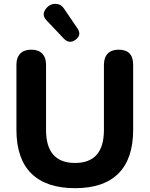

<svg xmlns="http://www.w3.org/2000/svg" viewBox="-20 -974 783 1005"><path d="M314 -772 224 -867Q195 -897 221 -929Q244 -958 279 -953Q301 -950 315 -929L387 -823Q408 -790 375.5 -766Q343 -742 314 -772ZM373 11Q222 11 144 -66Q66 -143 66 -295V-635Q66 -673 86 -693.5Q106 -714 144 -714Q181 -714 201 -693.5Q221 -673 221 -635V-294Q221 -121 373 -121Q524 -121 524 -294V-635Q524 -673 544 -693.5Q564 -714 601 -714Q677 -714 677 -635V-295Q677 -143 600 -66Q523 11 373 11Z"/></svg>

Font: Nunito ExtraBold
Style: Regular
Weight: 800
Designer: Vernon Adams
Foundry: Vernon Adams
Version: Version 3.602